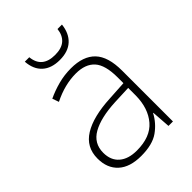

<svg xmlns="http://www.w3.org/2000/svg" viewBox="-211 -827 943 943"><g transform="rotate(-45 260.5 -356.0)"><path d="M269 -539Q354 -539 396.5 -494.5Q439 -450 439 -353V0H408L401 -98H399Q375 -52 331.5 -21Q288 10 209 10Q131 10 89.5 -28Q48 -66 48 -133Q48 -212 113.5 -252.5Q179 -293 300 -299L400 -305V-345Q400 -431 367 -467.5Q334 -504 268 -504Q191 -504 111 -464L99 -498Q137 -516 180 -527.5Q223 -539 269 -539ZM304 -268Q202 -263 145 -231Q88 -199 88 -133Q88 -81 121 -52.5Q154 -24 213 -24Q307 -24 353 -77.5Q399 -131 400 -219V-272ZM390 -722Q384 -667 351 -636.5Q318 -606 260 -606Q202 -606 169 -636Q136 -666 132 -722H163Q171 -640 261 -640Q307 -640 331 -661.5Q355 -683 359 -722Z"/></g></svg>

Font: Noto Sans Bengali UI ExtraLight
Style: Regular
Weight: 200
Designer: Jelle Bosma - Monotype Design Team
Foundry: Monotype Imaging Inc.
Version: Version 2.003; ttfautohint (v1.8.4.7-5d5b)